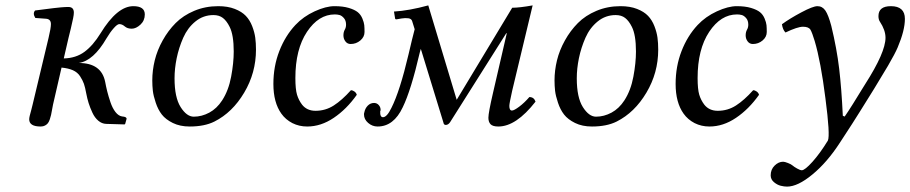

<svg xmlns="http://www.w3.org/2000/svg" viewBox="-20 -462 3394 716"><path d="M424.8 -372.1Q417.5 -372.1 404.1 -356.9Q390.6 -341.8 377 -318.8Q328.6 -235.4 273.9 -227.1Q357.9 -227.1 372.1 -157.2Q375.5 -138.7 379.9 -121.1Q384.3 -103.5 391.8 -81.1Q399.4 -58.6 410.6 -44.2Q421.9 -29.8 435.1 -27.8L441.9 -26.9Q452.1 -24.9 452.1 -19L446.8 0L444.8 2L376 0Q359.9 -0.5 346.4 -12Q333 -23.4 324.5 -42Q315.9 -60.5 310.5 -77.6Q305.2 -94.7 301.8 -112.8Q297.4 -136.7 293 -149.4Q288.1 -163.1 278.6 -177.7Q269 -192.4 252 -200Q234.9 -207.5 209.5 -210L177.7 -71.8Q176.3 -64.9 174.1 -52.7Q171.9 -40.5 170.4 -33.4Q168.9 -26.4 165.8 -17.1Q162.6 -7.8 158.7 -2.7Q154.8 2.4 147.9 6.1Q141.1 9.8 131.8 9.8Q88.9 9.8 88.9 -17.1Q88.9 -21.5 90.8 -30Q92.8 -38.6 96.7 -52.2L101.6 -71.8L161.1 -320.8Q169.9 -357.4 169.9 -372.1Q169.9 -390.6 151.9 -392.1L111.8 -395Q101.1 -411.6 110.8 -422.9L144.5 -427.2L179.2 -431.6Q191.4 -433.1 207.5 -434.6Q223.6 -436 234.9 -436Q255.4 -436 255.4 -415Q255.4 -407.2 252.7 -394Q250 -380.9 244.1 -355.5L235.4 -320.3L217.8 -244.1Q263.2 -245.1 295.4 -269Q327.1 -292.5 355 -337.9Q417 -439 477.1 -439Q520 -439 520 -408.2Q520 -385.3 503.7 -370.1Q487.3 -355 471.2 -355Q455.1 -355 445.3 -363.5Q435.5 -372.1 424.8 -372.1Z M630.9 -169.9Q630.9 -98.6 653.6 -62.7Q676.3 -26.9 702.6 -26.9Q732.4 -26.9 760.5 -42Q788.6 -57.1 808.6 -87.9Q832.5 -125 842 -176.3Q851.6 -227.5 851.6 -270Q851.6 -331.5 836.4 -361.8Q825.2 -384.3 811.3 -395Q797.4 -405.8 775.9 -405.8Q738.3 -405.8 709 -382.1Q679.7 -358.4 663.3 -321.3Q647 -284.2 638.9 -245.1Q630.9 -206.1 630.9 -169.9ZM547.9 -162.1Q547.9 -199.2 557.1 -237.1Q566.4 -274.9 586.7 -311.3Q606.9 -347.7 635 -376Q663.1 -404.3 704.3 -421.6Q745.6 -439 793.9 -439Q829.6 -439 855.7 -428.7Q881.8 -418.5 896.7 -402.8Q911.6 -387.2 920.4 -364.5Q929.2 -341.8 931.9 -321.5Q934.6 -301.3 934.6 -276.9Q934.6 -190.4 890.6 -116.5Q846.7 -42.5 779.8 -8.8Q742.7 9.8 687.5 9.8Q651.4 9.8 624.5 -3.4Q597.7 -16.6 583.5 -34.9Q569.3 -53.2 560.8 -78.9Q552.2 -104.5 550 -123.3Q547.9 -142.1 547.9 -162.1Z M1125.5 9.8Q1095.7 9.8 1070.3 -2.9Q1044.9 -16.1 1029.3 -38.1Q999.5 -79.6 999.5 -148.9Q999.5 -214.4 1021.5 -271.2Q1043.5 -328.1 1081.5 -368.7Q1111.3 -400.4 1153.3 -419.7Q1195.3 -439 1227.5 -439Q1258.8 -439 1280.8 -432.4Q1302.7 -425.8 1314 -416.7Q1325.2 -407.7 1331.3 -393.1Q1337.4 -378.4 1338.4 -368.2Q1339.4 -357.9 1339.4 -342.8Q1339.4 -324.2 1323.7 -311Q1308.1 -297.9 1287.6 -297.9Q1275.4 -297.9 1268.1 -307.6Q1260.7 -317.4 1260.7 -330.1Q1260.7 -342.3 1265.6 -351.1Q1270.5 -359.4 1270.5 -370.1Q1270.5 -385.3 1262.5 -394.5Q1254.4 -403.8 1246.1 -406Q1237.8 -408.2 1228.5 -408.2Q1168 -408.2 1124.8 -343.3Q1081.5 -278.3 1081.5 -170.9Q1081.5 -129.4 1087.6 -108.9Q1093.8 -88.4 1106.4 -71.8Q1124.5 -48.8 1156.7 -48.8Q1193.8 -48.8 1224.6 -68.6Q1255.4 -88.4 1288.6 -125.5Q1295.4 -125.5 1302 -120.6Q1308.6 -115.7 1310.5 -108.4Q1272.5 -54.7 1224.6 -22.5Q1176.8 9.8 1125.5 9.8Z M1818.4 -115.2 1870.1 -338.9 1867.2 -336.9 1658.2 -5.9Q1651.4 3.9 1642.1 3.9Q1634.8 3.9 1633.3 -5.9L1549.3 -279.8L1545.4 -266.1Q1512.7 -125 1481.9 -62Q1448.2 9.8 1388.2 9.8Q1368.2 9.8 1352.8 -3.7Q1337.4 -17.1 1337.4 -35.2Q1337.4 -40 1338.4 -42Q1341.3 -57.6 1351.3 -67.9Q1361.3 -78.1 1375 -78.1Q1385.3 -78.1 1392.3 -70.3Q1399.4 -62.5 1399.4 -51.8Q1399.4 -49.3 1397.9 -47.9Q1396.5 -24.9 1408.2 -24.9Q1422.9 -24.9 1439.9 -60.1Q1471.2 -122.1 1503.4 -258.8Q1507.8 -279.8 1516.1 -312.5L1526.4 -353L1517.1 -382.8Q1514.6 -392.1 1503.2 -393.8Q1491.7 -395.5 1477.1 -393.1L1460 -390.1Q1453.1 -388.7 1453.1 -395L1449.2 -418.9Q1505.9 -422.4 1577.1 -441.9L1683.1 -89.8L1890.1 -433.1Q1917 -433.1 1966.3 -441.9L1890.1 -124Q1879.4 -76.7 1879.4 -66.9Q1879.4 -49.8 1889.2 -49.8Q1897 -49.8 1916.3 -64.2Q1935.5 -78.6 1954.1 -100.1Q1971.2 -100.1 1977.1 -83Q1904.8 9.8 1838.4 9.8Q1817.4 9.8 1809.3 1.2Q1801.3 -7.3 1801.3 -22.9Q1801.3 -41.5 1818.4 -115.2Z M2130.9 -169.9Q2130.9 -98.6 2153.6 -62.7Q2176.3 -26.9 2202.6 -26.9Q2232.4 -26.9 2260.5 -42Q2288.6 -57.1 2308.6 -87.9Q2332.5 -125 2342 -176.3Q2351.6 -227.5 2351.6 -270Q2351.6 -331.5 2336.4 -361.8Q2325.2 -384.3 2311.3 -395Q2297.4 -405.8 2275.9 -405.8Q2238.3 -405.8 2209 -382.1Q2179.7 -358.4 2163.3 -321.3Q2147 -284.2 2138.9 -245.1Q2130.9 -206.1 2130.9 -169.9ZM2047.9 -162.1Q2047.9 -199.2 2057.1 -237.1Q2066.4 -274.9 2086.7 -311.3Q2106.9 -347.7 2135 -376Q2163.1 -404.3 2204.3 -421.6Q2245.6 -439 2293.9 -439Q2329.6 -439 2355.7 -428.7Q2381.8 -418.5 2396.7 -402.8Q2411.6 -387.2 2420.4 -364.5Q2429.2 -341.8 2431.9 -321.5Q2434.6 -301.3 2434.6 -276.9Q2434.6 -190.4 2390.6 -116.5Q2346.7 -42.5 2279.8 -8.8Q2242.7 9.8 2187.5 9.8Q2151.4 9.8 2124.5 -3.4Q2097.7 -16.6 2083.5 -34.9Q2069.3 -53.2 2060.8 -78.9Q2052.2 -104.5 2050 -123.3Q2047.9 -142.1 2047.9 -162.1Z M2625.5 9.8Q2595.7 9.8 2570.3 -2.9Q2544.9 -16.1 2529.3 -38.1Q2499.5 -79.6 2499.5 -148.9Q2499.5 -214.4 2521.5 -271.2Q2543.5 -328.1 2581.5 -368.7Q2611.3 -400.4 2653.3 -419.7Q2695.3 -439 2727.5 -439Q2758.8 -439 2780.8 -432.4Q2802.7 -425.8 2814 -416.7Q2825.2 -407.7 2831.3 -393.1Q2837.4 -378.4 2838.4 -368.2Q2839.4 -357.9 2839.4 -342.8Q2839.4 -324.2 2823.7 -311Q2808.1 -297.9 2787.6 -297.9Q2775.4 -297.9 2768.1 -307.6Q2760.7 -317.4 2760.7 -330.1Q2760.7 -342.3 2765.6 -351.1Q2770.5 -359.4 2770.5 -370.1Q2770.5 -385.3 2762.5 -394.5Q2754.4 -403.8 2746.1 -406Q2737.8 -408.2 2728.5 -408.2Q2668 -408.2 2624.8 -343.3Q2581.5 -278.3 2581.5 -170.9Q2581.5 -129.4 2587.6 -108.9Q2593.8 -88.4 2606.4 -71.8Q2624.5 -48.8 2656.7 -48.8Q2693.8 -48.8 2724.6 -68.6Q2755.4 -88.4 2788.6 -125.5Q2795.4 -125.5 2802 -120.6Q2808.6 -115.7 2810.5 -108.4Q2772.5 -54.7 2724.6 -22.5Q2676.8 9.8 2625.5 9.8Z M3157.7 0 3112.3 69.8Q3064.5 143.6 3009.8 188.5Q2955.1 233.9 2915 233.9Q2904.3 233.9 2891.4 230.7Q2878.4 227.5 2866.2 217.3Q2854 207 2854 191.9Q2854 169.9 2868.7 155.5Q2883.3 141.1 2900.4 141.1Q2906.2 141.1 2918.2 145.8Q2930.2 150.4 2935.1 154.8Q2941.4 160.2 2952.6 166.5Q2963.9 172.9 2970.2 172.9Q2981.4 172.9 3009.8 141.4Q3038.1 109.9 3067.4 62Q3076.2 42.5 3058.1 -95.7Q3041 -231.9 3018.1 -309.1Q3008.8 -339.8 3002.4 -351.1Q2995.6 -362.3 2974.6 -362.3Q2954.1 -362.3 2909.2 -340.8Q2898.9 -351.1 2896 -371.6Q2925.3 -393.1 2968.5 -416Q3011.7 -439 3028.3 -439Q3046.9 -439 3058.1 -422.4Q3069.3 -405.8 3080.1 -365.2Q3100.6 -280.3 3109.4 -206.1Q3118.2 -131.8 3123 -30.3L3129.9 -27.3Q3141.6 -43.9 3160.6 -74.2L3192.9 -126.5L3206.5 -148.4Q3282.2 -266.6 3282.2 -321.3Q3282.2 -349.6 3261.2 -381.3Q3255.9 -389.2 3255.9 -401.9Q3255.9 -439 3302.2 -439Q3354.5 -439 3354.5 -391.6Q3354.5 -348.6 3327.6 -285.2Q3317.9 -262.2 3291.5 -216.8L3239.7 -130.9L3188 -47.9Q3161.1 -5.9 3157.7 0Z"/></svg>

Font: Linux Libertine G
Style: Italic
Weight: 400
Italic angle: -12°
Designer: Philipp H. Poll
Foundry: Philipp H. Poll
Version: Version 5.1.3